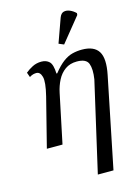

<svg xmlns="http://www.w3.org/2000/svg" viewBox="-150 -889 873 1209"><g transform="rotate(-15 286.0 -284.0)"><path d="M332 240 466 -345Q476 -410 462.5 -446Q449 -482 388 -482Q343 -482 311.5 -459.5Q280 -437 261 -400Q242 -363 233 -320L166 0H64L145 -320Q167 -409 157.5 -443.5Q148 -478 123 -478Q114 -478 103 -475.5Q92 -473 78 -464L67 -495Q87 -512 113.5 -525.5Q140 -539 172 -539Q204 -539 223.5 -520Q243 -501 245 -442H250Q285 -486 315.5 -508.5Q346 -531 376 -538.5Q406 -546 438 -546Q517 -546 546 -499.5Q575 -453 554 -350L434 240ZM339 -606 306 -620 362 -776Q372 -802 390.5 -806.5Q409 -811 430 -802Q451 -793 468 -776L467 -764Z"/></g></svg>

Font: NotoSerif-Italic
Style: Regular
Weight: 400
Italic angle: -12°
Designer: Monotype Design Team
Foundry: Monotype Imaging Inc.
Version: Version 2.007; ttfautohint (v1.8) -l 8 -r 50 -G 200 -x 14 -D